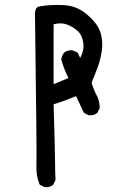

<svg xmlns="http://www.w3.org/2000/svg" viewBox="-20 -775 540 785"><path d="M162.1 -9.8 142.6 -19.5Q127 -55.7 128.9 -97.7Q130.9 -139.6 123 -720.7Q124 -745.1 140.1 -748.5Q156.2 -752 184.6 -753.9Q212.9 -755.9 243.2 -753.9Q273.4 -752 300.3 -739.3Q327.1 -726.6 356.4 -696.3Q385.7 -666 393.6 -631.8Q401.4 -597.7 395.5 -562Q389.6 -526.4 377.9 -496.1Q366.2 -465.8 354.5 -436.5Q362.3 -409.2 375 -385.7Q387.7 -362.3 387.7 -333L377.9 -313.5Q364.3 -301.8 342.8 -303.7L323.2 -313.5L291 -381.8Q244.1 -362.3 199.2 -348.6Q205.1 -149.4 205.1 -112.3Q205.1 -75.2 207 -39.1L197.3 -19.5Q183.6 -7.8 162.1 -9.8ZM259.8 -456.1Q240.2 -495.1 230.5 -532.2Q232.4 -547.9 242.2 -559.6Q255.9 -571.3 277.3 -569.3L297.9 -559.6L307.6 -538.1Q325.2 -569.3 320.3 -601.1Q315.4 -632.8 296.4 -649.4Q277.3 -666 253.9 -674.8Q230.5 -683.6 199.2 -675.8V-430.7Z"/></svg>

Font: JasonHandwriting4
Style: Regular
Weight: 400
Version: Version 1.01.21